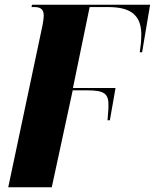

<svg xmlns="http://www.w3.org/2000/svg" viewBox="-20 -556 658 816"><path d="M161 -450 15 240H200L289 -172H349C424 -172 443 -159 441 -102C441 -95 440 -83 437 -45H447L471 -182H290L361 -526H437C521 -526 588 -504 580 -391C580 -371 575 -348 574 -334H584L618 -536H116L114 -526H124C142 -526 166 -524 166 -490C166 -481 164 -467 161 -450Z"/></svg>

Font: Noto Serif Display SemiCondensed Black
Style: Italic
Weight: 900
Width: 4
Italic angle: -12°
Designer: Monotype Design Team
Foundry: Monotype Imaging Inc.
Version: Version 2.009